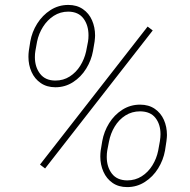

<svg xmlns="http://www.w3.org/2000/svg" viewBox="-20 -741 763 771"><path d="M101.6 -574.2Q108.4 -612.8 129.4 -646.2Q150.4 -679.7 182.6 -700.4Q214.8 -721.2 254.4 -721.2Q288.6 -721.2 313 -704.3Q337.4 -687.5 349.6 -659.4Q361.8 -631.3 361.8 -598.6Q361.8 -590.8 359.9 -574.2L353.5 -536.6Q346.7 -498.5 325.9 -465.1Q305.2 -431.6 273.2 -411.1Q241.2 -390.6 202.6 -390.6Q168 -390.6 143.6 -407.5Q119.1 -424.3 106.7 -452.1Q94.2 -480 94.2 -512.7Q94.2 -524.9 95.7 -536.6ZM122.1 -536.6Q120.1 -525.4 120.1 -511.7Q120.1 -471.7 141.1 -444.6Q162.1 -417.5 202.6 -417.5Q234.4 -417.5 260 -433.8Q285.6 -450.2 302.2 -476.8Q318.8 -503.4 325.7 -534.2L333.5 -574.2Q335.4 -585.4 335.4 -599.1Q335.4 -639.6 315.2 -666.7Q294.9 -693.8 254.4 -694.3Q222.2 -694.3 196 -677.5Q169.9 -660.6 152.6 -633.1Q135.3 -605.5 128.9 -574.2ZM593.3 -618.7 161.1 -64.5 140.6 -80.1 572.8 -634.3ZM390.6 -174.3Q397.5 -212.9 418.2 -246.3Q439 -279.8 471.2 -300.3Q503.4 -320.8 542.5 -320.8Q577.1 -320.8 601.6 -304Q626 -287.1 638.2 -259.5Q650.4 -231.9 650.4 -198.7Q650.4 -190.9 648.4 -174.3L642.6 -136.2Q635.7 -98.1 615 -64.7Q594.2 -31.2 562 -10.5Q529.8 10.3 490.7 10.3Q456.1 10.3 431.9 -6.6Q407.7 -23.4 395.3 -51.5Q382.8 -79.6 382.8 -112.3Q382.8 -124.5 384.3 -136.2ZM410.6 -136.2Q408.7 -125 408.7 -110.8Q408.7 -70.8 429.2 -43.9Q449.7 -17.1 490.7 -16.6Q523.4 -16.6 549.3 -33.2Q575.2 -49.8 592 -77.1Q608.9 -104.5 615.2 -136.2L622.1 -174.3Q624.5 -189.9 624.5 -202.1Q624.5 -241.7 604.2 -267.6Q584 -293.5 542.5 -293.9Q509.8 -293.9 483.6 -277.3Q457.5 -260.7 440.7 -232.9Q423.8 -205.1 417.5 -171.9Z"/></svg>

Font: Mardoto Thin
Style: Italic
Weight: 250
Italic angle: -12°
Designer: Christian Robertson, Vahan Hovhannisyan
Foundry: Google
Version: Version 1.000